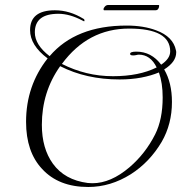

<svg xmlns="http://www.w3.org/2000/svg" viewBox="-20 -698 723 766"><path d="M332 48Q214 48 148 -24Q84 -92 84 -212Q84 -356 170 -465Q100 -517 100 -578Q100 -657 199 -657Q258 -657 313 -623Q317 -622 317 -615Q317 -613 315 -613Q314 -613 309 -616Q258 -643 213 -643Q119 -643 119 -569Q119 -519 178 -474Q282 -596 485 -596Q553 -596 603 -577Q671 -552 682 -497Q683 -495 683 -489Q683 -451 635 -421Q666 -368 666 -291Q666 -203 625 -132Q577 -51 502 -3Q421 48 332 48ZM431 -394Q535 -394 605 -429Q580 -480 534 -480Q532 -480 529 -479.5Q526 -479 522 -478Q518 -477 515 -477Q512 -477 510 -477Q499 -477 499 -483Q499 -492 524 -492Q584 -492 623 -440Q659 -464 659 -493Q659 -584 495 -584Q331 -584 227 -443Q274 -419 325 -406.5Q376 -394 431 -394ZM349 33Q422 33 497 -31Q560 -85 599 -162Q629 -222 629 -309Q629 -367 614 -409Q583 -396 543.5 -388.5Q504 -381 457 -381Q324 -381 220 -434Q147 -331 147 -200Q147 -106 191 -45Q238 20 330 32Q334 32 339 32.5Q344 33 349 33ZM396 -657Q393 -657 393 -661Q393 -666 398.5 -672Q404 -678 411 -678H613Q615 -678 615 -675Q615 -669 611.5 -663Q608 -657 600 -657Z"/></svg>

Font: Imperial Script
Style: Regular
Weight: 400
Designer: Robert E. Leuschke
Foundry: Robert E. Leuschke
Version: Version 1.010; ttfautohint (v1.8.3)